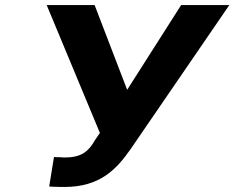

<svg xmlns="http://www.w3.org/2000/svg" viewBox="-20 -731 929 761"><path d="M222 10H236C375 10 441 -59 497 -139L889 -711H698L484 -375L355 -711H165L376 -204L356 -175C333 -134 305 -107 240 -107H230C226 -107 221 -108 217 -108H204C200 -108 196 -109 194 -109L175 8C178 9 183 9 188 9C199 9 211 10 222 10Z"/></svg>

Font: Asimov
Style: XWidIt
Weight: 500
Designer: Google
Version: Version 2.000980; 2014